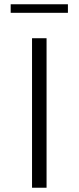

<svg xmlns="http://www.w3.org/2000/svg" viewBox="-20 -879 368 899"><path d="M130 0V-700H198V0ZM30 -819V-859H298V-819Z"/></svg>

Font: Aboreto
Style: Regular
Weight: 400
Designer: Dominik Jáger
Foundry: Dominik Jáger
Version: Version 1.001; ttfautohint (v1.8.4.7-5d5b)